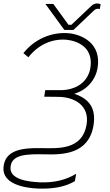

<svg xmlns="http://www.w3.org/2000/svg" viewBox="-50 -901 641 1116"><path d="M171 195C252 198 327 187 385 152L393 109C330 147 262 161 186 159C113 156 8 142 11 74C14 -4 104 -6 208 -4C314 -1 464 -4 493 -169C512 -279 461 -329 382 -356C452 -377 504 -432 517 -505C541 -646 431 -700 348 -708C247 -716 149 -672 86 -592L115 -568C171 -640 251 -677 336 -670C406 -663 495 -622 475 -504C460 -421 388 -376 298 -377H213L207 -339L288 -338C378 -338 473 -291 453 -175C427 -28 286 -39 192 -40C71 -43 -24 -26 -30 75C-35 167 88 192 171 195ZM324 -727H377L496 -840C503 -847 512 -850 518 -850C523 -850 526 -849 530 -848L535 -876C529 -879 523 -881 514 -881C500 -881 488 -874 476 -862L365 -757H348L260 -878H214Z"/></svg>

Font: Fixel Display 20240404 ExLight
Style: Italic
Weight: 200
Italic angle: -10°
Designer: AlfaBravo + MacPaw
Foundry: Kyrylo Tkachov, Marchela Mozhyna, Serhii Makarenko, Maria Weinstein, Zakhar Kryvoshyya
Version: Version 1.211;Glyphs 3.2 (3225)